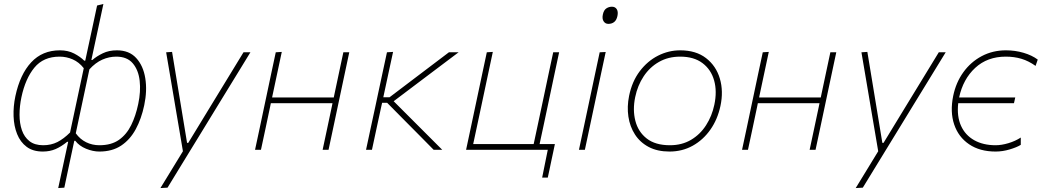

<svg xmlns="http://www.w3.org/2000/svg" viewBox="-20 -759 5290 973"><path d="M275 194Q287 138 298.5 85.2Q310 32.5 322.5 -26.5L325.5 -40.5H320.5Q290.5 -16 261.5 -3.5Q232.5 9 197 9Q147 9 115 -15Q83 -39 66.8 -79.5Q50.5 -120 48.8 -170Q47 -220 58 -272Q81.5 -382 138 -443Q194.5 -504 283.5 -504Q324.5 -504 355.8 -487.8Q387 -471.5 407 -451.5H412L421 -493.5Q435 -558 447.8 -617.5Q460.5 -677 472 -731L504 -739Q491 -678 478.2 -618.5Q465.5 -559 451.5 -494.5L443 -455H448Q470 -474 501 -489Q532 -504 572.5 -504Q634.5 -504 670.2 -465Q706 -426 716.2 -362.8Q726.5 -299.5 711 -226Q696.5 -157 667.8 -104Q639 -51 593.8 -21Q548.5 9 483.5 9Q451 9 416.2 -5.2Q381.5 -19.5 361.5 -45.5H356.5L352.5 -27Q340 31 329 83.2Q318 135.5 306 192ZM199 -23Q239 -23 271 -39.2Q303 -55.5 335 -87.5L404.5 -413.5Q380 -444.5 348.2 -458.2Q316.5 -472 282 -472Q200 -472 154.2 -416.2Q108.5 -360.5 88.5 -266Q79 -221 79 -177.5Q79 -134 91 -99.2Q103 -64.5 129.2 -43.8Q155.5 -23 199 -23ZM484 -23Q544 -23 582.8 -50.2Q621.5 -77.5 644.8 -124.8Q668 -172 680.5 -232Q694 -295 687.8 -349.8Q681.5 -404.5 652.8 -438.2Q624 -472 569 -472Q533 -472 498.5 -456.8Q464 -441.5 433 -407.5L364 -83.5Q385.5 -53.5 416.5 -38.2Q447.5 -23 484 -23Z M793 194Q821 148 850 100.8Q879 53.5 907 7.5Q899 -40.5 890.5 -90Q882 -139.5 874 -187L859 -276Q850 -329.5 840.5 -385.2Q831 -441 822 -494L852 -496Q864 -423.5 875.2 -355Q886.5 -286.5 898.5 -214L928 -35H934L1044 -215.5Q1087.5 -287 1129.5 -355.5Q1171.5 -424 1214 -494H1249Q1224.5 -454 1201.8 -416.8Q1179 -379.5 1151.5 -334.8Q1124 -290 1086 -228L1001 -89Q942.5 6.5 902.2 72.2Q862 138 829 192Z M1272.5 0Q1284.5 -56.5 1295.8 -108.8Q1307 -161 1319.5 -221L1330 -270.5Q1343 -332 1354.2 -385Q1365.5 -438 1377.5 -494L1408 -496Q1396 -439.5 1384.5 -385.8Q1373 -332 1360 -270.5L1359 -265H1671.5L1672.5 -270.5Q1685.5 -332 1696.8 -385Q1708 -438 1720 -494H1750Q1738 -438 1726.8 -385Q1715.5 -332 1702.5 -270.5L1692 -221Q1679.5 -161 1668.2 -108.8Q1657 -56.5 1645 0H1615Q1627 -56.5 1638.2 -108.8Q1649.5 -161 1662 -221L1665 -236H1352.5L1349.5 -221Q1337 -161 1325.8 -108.8Q1314.5 -56.5 1302.5 0Z M1835 0Q1847 -56.5 1858.2 -108.5Q1869.5 -160.5 1882.5 -221L1893 -270.5Q1906 -331.5 1917.5 -384.8Q1929 -438 1941 -494L1972 -496Q1960 -440 1948.2 -386Q1936.5 -332 1923.5 -271L1922.5 -266H1954L2059.5 -346Q2108.5 -383 2157.5 -420.2Q2206.5 -457.5 2255 -494H2304Q2247.5 -451.5 2190.8 -408.8Q2134 -366 2077 -323L1975 -246L2221 0H2177.5Q2141 -37 2105 -73.5Q2069 -110 2032 -147L1942 -238H1916.5L1912.5 -220.5Q1899.5 -160 1888.2 -108.2Q1877 -56.5 1865 0Z M2727.5 141 2756 0H2342Q2354 -56.5 2365.2 -108.8Q2376.5 -161 2389 -221L2399.5 -270.5Q2412.5 -332 2423.8 -385Q2435 -438 2447 -494L2477.5 -496Q2465.5 -439.5 2454 -385.8Q2442.5 -332 2429.5 -270.5L2419 -221Q2407.5 -167.5 2398 -122.5Q2388.5 -77.5 2378 -29H2684.5Q2695 -77.5 2704.5 -122.5Q2714 -167.5 2725.5 -221L2736 -270.5Q2749 -332 2760.2 -385Q2771.5 -438 2783.5 -494H2813.5Q2801.5 -438 2790.2 -385Q2779 -332 2766 -270.5L2755.5 -221Q2744 -167 2734.5 -122Q2725 -77 2714.5 -29H2792Q2787.5 -7.5 2783 14Q2778.5 35.5 2773.5 58.5Q2769 80 2764.8 100Q2760.5 120 2756 141Z M2914 0Q2926 -56.5 2937 -108Q2948 -159.5 2961 -221L2971.5 -270.5Q2984.5 -332 2995.8 -385Q3007 -438 3019 -494L3049.5 -495.5Q3037 -438 3026 -385.8Q3015 -333.5 3001.5 -270.5L2991 -221Q2978 -159.5 2967 -108Q2956 -56.5 2944 0ZM3063 -638Q3047.5 -638 3039 -651Q3030.5 -664 3035 -685Q3039.5 -707.5 3052.5 -716.2Q3065.5 -725 3081 -725Q3097.5 -725 3105.5 -712.5Q3113.5 -700 3109 -678Q3104.5 -657 3092.5 -647.5Q3080.5 -638 3063 -638Z M3373 9Q3311.5 9 3267.5 -14.2Q3223.5 -37.5 3197.8 -77.5Q3172 -117.5 3164.5 -168Q3157 -218.5 3168 -273Q3183 -346.5 3222.2 -398.2Q3261.5 -450 3315 -477Q3368.5 -504 3427 -504Q3507 -504 3558 -464.5Q3609 -425 3628 -360.8Q3647 -296.5 3631 -222Q3616.5 -154 3580 -102Q3543.5 -50 3490.5 -20.5Q3437.5 9 3373 9ZM3375 -23Q3436 -23 3482.2 -50.5Q3528.5 -78 3558.2 -124.5Q3588 -171 3600 -228Q3614.5 -296 3599 -351.2Q3583.5 -406.5 3540 -439.2Q3496.5 -472 3427 -472Q3366.5 -472 3319.5 -445.2Q3272.5 -418.5 3241.8 -372Q3211 -325.5 3199 -267Q3185.5 -202.5 3199.8 -146.8Q3214 -91 3257.5 -57Q3301 -23 3375 -23Z M3740.5 0Q3752.5 -56.5 3763.8 -108.8Q3775 -161 3787.5 -221L3798 -270.5Q3811 -332 3822.2 -385Q3833.5 -438 3845.5 -494L3876 -496Q3864 -439.5 3852.5 -385.8Q3841 -332 3828 -270.5L3827 -265H4139.5L4140.5 -270.5Q4153.5 -332 4164.8 -385Q4176 -438 4188 -494H4218Q4206 -438 4194.8 -385Q4183.5 -332 4170.5 -270.5L4160 -221Q4147.5 -161 4136.2 -108.8Q4125 -56.5 4113 0H4083Q4095 -56.5 4106.2 -108.8Q4117.5 -161 4130 -221L4133 -236H3820.5L3817.5 -221Q3805 -161 3793.8 -108.8Q3782.5 -56.5 3770.5 0Z M4316.5 194Q4344.5 148 4373.5 100.8Q4402.5 53.5 4430.5 7.5Q4422.5 -40.5 4414 -90Q4405.5 -139.5 4397.5 -187L4382.5 -276Q4373.5 -329.5 4364 -385.2Q4354.5 -441 4345.5 -494L4375.5 -496Q4387.5 -423.5 4398.8 -355Q4410 -286.5 4422 -214L4451.5 -35H4457.5L4567.5 -215.5Q4611 -287 4653 -355.5Q4695 -424 4737.5 -494H4772.5Q4748 -454 4725.2 -416.8Q4702.5 -379.5 4675 -334.8Q4647.5 -290 4609.5 -228L4524.5 -89Q4466 6.5 4425.8 72.2Q4385.5 138 4352.5 192Z M5025.5 9Q4945.5 9 4891.2 -27.8Q4837 -64.5 4815.5 -128.2Q4794 -192 4810.5 -273Q4824.5 -341 4862 -393Q4899.5 -445 4955 -474.5Q5010.5 -504 5078 -504Q5124 -504 5166.8 -491.5Q5209.5 -479 5239 -457L5228 -425Q5193 -450 5156.5 -461Q5120 -472 5077 -472Q4983.5 -472 4922 -415Q4860.5 -358 4840.5 -265H5125L5118.5 -236H4836Q4828.5 -169.5 4850 -121.8Q4871.5 -74 4917 -48.5Q4962.5 -23 5025.5 -23Q5055.5 -23 5090.5 -33.5Q5125.5 -44 5153 -62V-25Q5133 -12.5 5097 -1.8Q5061 9 5025.5 9Z"/></svg>

Font: Commissioner Thin
Style: Italic
Weight: 100
Italic angle: -12°
Designer: Kostas Bartsokas
Foundry: Kostas Bartsokas
Version: Version 1.000; ttfautohint (v1.8.3)